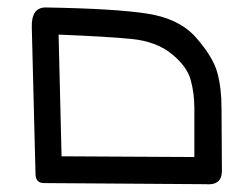

<svg xmlns="http://www.w3.org/2000/svg" viewBox="-20 -380 602 504"><path d="M97.7 100.6Q73.2 101.6 73.2 76.2L63.5 -306.6Q61.5 -360.4 99.6 -360.4Q282.2 -357.4 366.7 -344.2Q451.2 -331.1 495.1 -280.8Q539.1 -230.5 550.3 -189.9Q561.5 -149.4 561.5 -96.2Q561.5 -43 562.5 70.3Q561.5 107.4 519.5 103.5ZM490.2 32.2Q490.2 -58.6 490.2 -96.7Q490.2 -134.8 480.5 -170.4Q470.7 -206.1 430.2 -238.8Q389.6 -271.5 324.7 -277.8Q259.8 -284.2 133.8 -289.1L141.6 30.3Z"/></svg>

Font: NaikaiFont
Style: Regular
Weight: 400
Version: Version 1.67